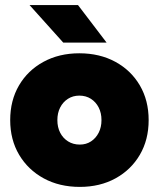

<svg xmlns="http://www.w3.org/2000/svg" viewBox="-20 -721 623 753"><path d="M293 12Q213 12 151.5 -21.5Q90 -55 55 -114Q20 -173 20 -250Q20 -327 54.5 -386Q89 -445 150.5 -478.5Q212 -512 291 -512Q371 -512 432.5 -478.5Q494 -445 528.5 -386Q563 -327 563 -250Q563 -173 528.5 -114Q494 -55 433 -21.5Q372 12 293 12ZM293 -154Q318 -154 337 -166.5Q356 -179 367 -200.5Q378 -222 378 -250Q378 -278 367 -299.5Q356 -321 336.5 -333.5Q317 -346 291 -346Q266 -346 246.5 -333.5Q227 -321 216 -299.5Q205 -278 205 -250Q205 -222 216 -200.5Q227 -179 247 -166.5Q267 -154 293 -154ZM228 -554 96 -701H286L398 -554Z"/></svg>

Font: Figtree Light Black
Style: Regular
Weight: 900
Version: Version 2.000